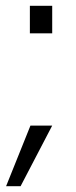

<svg xmlns="http://www.w3.org/2000/svg" viewBox="-20 -531 262 662"><path d="M160 -416H83V-511H160ZM160 -98 51 111H1L85 -98Z"/></svg>

Font: Bubbler One
Style: Regular
Weight: 400
Designer: Brenda Gallo (gbrenda1987@gmail.com)
Foundry: Brenda Gallo
Version: Version 1.003